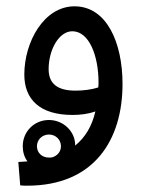

<svg xmlns="http://www.w3.org/2000/svg" viewBox="-20 -357 456 608"><path d="M66 231C279 231 368 85 368 -91C368 -222 318 -337 216 -337C119 -337 57 -224 57 -121C57 -43 105 7 210 7C234 7 259 4 282 -4C271 43 250 78 218 104C219 60 181 23 135 23C88 23 52 60 52 106C52 124 57 141 67 154C58 155 48 155 38 156L44 230C55 231 57 231 66 231ZM134 -138C134 -200 167 -258 209 -258C262 -258 292 -181 292 -96C292 -91 292 -85 291 -80C269 -73 243 -70 219 -70C162 -70 134 -92 134 -138ZM135 142C113 142 97 127 97 106C97 86 113 69 135 69C156 69 173 85 173 106C173 123 162 136 146 141C143 142 139 142 135 142Z"/></svg>

Font: Noto Sans Arabic SemCond
Style: Regular
Weight: 400
Width: 4
Designer: Monotype Design Team, Nadine Chahine, Nizar Qandah and Khaled Hosny
Foundry: Monotype Imaging Inc.
Version: Version 2.012